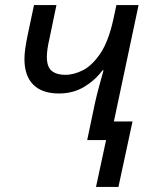

<svg xmlns="http://www.w3.org/2000/svg" viewBox="-20 -556 593 762"><path d="M361 186 401 0H326L358 -152Q366 -187 375 -219.5Q384 -252 391 -277H387Q357 -237 313.5 -211Q270 -185 214 -185Q147 -185 112 -220Q77 -255 77 -322Q77 -341 80.5 -365Q84 -389 89 -413L115 -536H204L177 -406Q171 -380 168.5 -362.5Q166 -345 166 -330Q166 -290 185.5 -274.5Q205 -259 239 -259Q274 -259 310.5 -278Q347 -297 379 -345Q411 -393 430 -480L442 -536H530L432 -74H506L450 186Z"/></svg>

Font: Noto Sans IKEA
Style: Italic
Weight: 400
Italic angle: -12°
Designer: Monotype Design Team
Foundry: Monotype Imaging Inc.
Version: Version 2.001